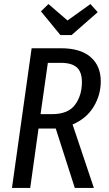

<svg xmlns="http://www.w3.org/2000/svg" viewBox="-20 -927 538 947"><path d="M338 -313 443 0H349L255 -293H170L129 0H39L136 -689H281Q377 -689 427 -645.5Q477 -602 477 -526Q477 -458 441.5 -400Q406 -342 338 -313ZM236 -364Q316 -364 350 -410Q384 -456 384 -522Q384 -572 359 -594.5Q334 -617 280 -617H216L180 -364ZM462 -867 333 -754H278L182 -871L219 -907L313 -826L426 -907Z"/></svg>

Font: Fira Sans Compressed
Style: Italic
Weight: 400
Width: 1
Italic angle: -8°
Designer: bBox Type GmbH & Carrois Corporate GbR & Edenspiekermann AG
Foundry: bBox Type GmbH & Carrois Corporate GbR & Edenspiekermann AG
Version: Version 4.301